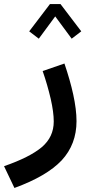

<svg xmlns="http://www.w3.org/2000/svg" viewBox="-123 -660 444 947"><path d="M21 -505.4 68.4 -469.2 149.4 -579.1 230.5 -469.2 277.8 -505.4 175.3 -640.1H123.5ZM87.4 -309.6C103.5 -263.2 116.7 -217.3 127 -172.9C137.2 -128.4 142.1 -90.8 142.1 -61C142.1 -9.8 122.6 32.2 83 65.9C43.5 99.1 -18.6 130.4 -103 159.7L-51.8 267.1C54.2 228.5 131.8 183.1 181.2 130.9C230 78.1 254.4 13.7 254.4 -62.5C254.4 -140.6 231.4 -238.8 194.8 -346.7Z"/></svg>

Font: Estedad SemiBold
Style: Regular
Weight: 600
Designer: Amin Abedi
Version: Version 7.3